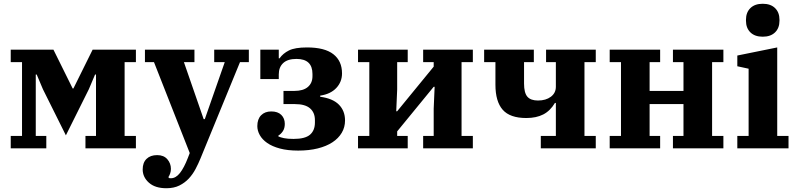

<svg xmlns="http://www.w3.org/2000/svg" viewBox="-20 -788 4235 1020"><path d="M37 -66H97V-458H37V-524H264L366 -318H370L472 -524H702V-458H642V-66H702V0H434V-66H490V-392H485L452 -314L330 -69L208 -314L175 -392H170V-66H226V0H37Z M864 212Q804 212 771 182.5Q738 153 738 112Q738 76 758.5 56Q779 36 815 36Q850 36 869 58Q888 80 888 109Q888 122 884 133.5Q880 145 875 152L877 158Q881 159 888 159Q914 159 936 131Q958 103 978 51L988 25L798 -458H750V-524H1013V-458H957L1062 -155H1068L1174 -458H1118V-524H1302V-458H1255L1045 54Q1034 81 1019 109.5Q1004 138 983 160.5Q962 183 933 197.5Q904 212 864 212Z M1564 12Q1508 12 1467 1Q1426 -10 1399.5 -28.5Q1373 -47 1360 -70.5Q1347 -94 1347 -118Q1347 -155 1367 -175.5Q1387 -196 1421 -196Q1456 -196 1474.5 -177.5Q1493 -159 1493 -130Q1493 -107 1483 -91.5Q1473 -76 1459 -68V-63Q1470 -58 1489 -54Q1508 -50 1540 -50Q1601 -50 1627 -72.5Q1653 -95 1653 -137V-150Q1653 -190 1627 -212.5Q1601 -235 1547 -235H1486V-305H1544Q1591 -305 1615.5 -326Q1640 -347 1640 -383V-395Q1640 -475 1555 -475Q1508 -475 1484.5 -453Q1461 -431 1461 -393V-368H1363V-524H1461V-478H1465Q1483 -504 1515 -520Q1547 -536 1611 -536Q1705 -536 1751 -500Q1797 -464 1797 -398Q1797 -353 1766.5 -320.5Q1736 -288 1681 -280V-274Q1748 -265 1780.5 -232Q1813 -199 1813 -148Q1813 -112 1795.5 -82.5Q1778 -53 1746 -32Q1714 -11 1668 0.5Q1622 12 1564 12Z M1882 -66H1942V-458H1882V-524H2146V-458H2090V-313L2085 -197H2090L2284 -434V-458H2228V-524H2492V-458H2432V-66H2492V0H2228V-66H2284V-211L2289 -327H2284L2090 -90V-66H2146V0H1882Z M2853 -66H2933V-241H2928Q2903 -199 2866 -180Q2829 -161 2776 -161Q2689 -161 2650.5 -205Q2612 -249 2612 -338V-458H2552V-524H2816V-458H2764V-344Q2764 -295 2781.5 -274.5Q2799 -254 2838 -254Q2880 -254 2906.5 -274Q2933 -294 2933 -327V-458H2881V-524H3145V-458H3085V-66H3145V0H2853Z M3219 -66H3279V-458H3219V-524H3487V-458H3431V-305H3611V-458H3555V-524H3823V-458H3763V-66H3823V0H3555V-66H3611V-235H3431V-66H3487V0H3219Z M4032 -593Q3990 -593 3966.5 -616Q3943 -639 3943 -678V-683Q3943 -722 3966.5 -745Q3990 -768 4032 -768Q4074 -768 4097.5 -745Q4121 -722 4121 -683V-678Q4121 -639 4097.5 -616Q4074 -593 4032 -593ZM3897 -66H3957V-423L3897 -436V-493L4109 -536V-66H4169V0H3897Z"/></svg>

Font: IBM Plex Serif
Style: Bold
Weight: 700
Designer: Mike Abbink, Paul van der Laan, Pieter van Rosmalen
Foundry: Bold Monday
Version: Version 2.008